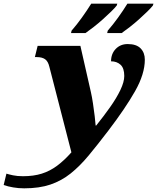

<svg xmlns="http://www.w3.org/2000/svg" viewBox="-193 -786 856 1046"><path d="M-61 240Q-92 240 -121 235Q-150 230 -173 222L-158 160Q-146 164 -122.5 169Q-99 174 -68 174Q-10 174 34.5 160Q79 146 118 117Q157 88 196 44L76 -422Q69 -452 52.5 -463.5Q36 -475 7 -475H-3L12 -536H245L302 -285Q308 -259 313.5 -222.5Q319 -186 323 -152.5Q327 -119 328 -102H331Q372 -153 407 -202.5Q442 -252 463 -296Q484 -340 484 -372Q484 -415 463.5 -433.5Q443 -452 412 -452Q412 -493 437.5 -519.5Q463 -546 503 -546Q550 -546 573 -522.5Q596 -499 596 -461Q596 -383 543 -289.5Q490 -196 397 -74Q339 2 290.5 60.5Q242 119 192 159Q142 199 81.5 219.5Q21 240 -61 240ZM394 -619Q422 -651 450.5 -690.5Q479 -730 501 -766H643L640 -756Q630 -743 609.5 -723Q589 -703 564.5 -681Q540 -659 515 -639.5Q490 -620 470 -606H391ZM197 -619Q225 -651 253 -690Q281 -729 304 -766H446L443 -756Q433 -743 412.5 -723Q392 -703 367.5 -681Q343 -659 318 -639.5Q293 -620 273 -606H194Z"/></svg>

Font: Noto Serif Black
Style: Italic
Weight: 900
Italic angle: -12°
Designer: Monotype Design Team
Foundry: Monotype Imaging Inc.
Version: Version 2.013